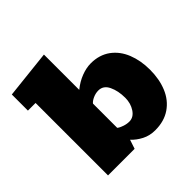

<svg xmlns="http://www.w3.org/2000/svg" viewBox="-194 -936 1119 1119"><g transform="rotate(-45 366.0 -376.5)"><path d="M468.8 8.8Q423.8 8.8 387.5 -10Q351.1 -28.8 325.7 -56.2L307.1 0H87.9V-597.2H24.9V-730L321.8 -762.2V-471.2Q359.9 -502 400.9 -517.6Q441.9 -533.2 479 -533.2Q548.3 -533.2 598.6 -497.1Q647.9 -460.9 672.4 -399.4Q696.8 -337.9 696.8 -263.2Q696.8 -184.6 671.4 -123.5Q646 -62 594.5 -26.6Q543 8.8 468.8 8.8ZM397.9 -133.8Q433.1 -133.8 456.1 -168.5Q479 -203.1 479 -249Q479 -306.2 459 -348.1Q439 -390.1 397.9 -390.1Q375 -390.1 353 -380.1Q331.1 -370.1 321.8 -357.9V-158.2Q333 -148.9 355 -141.4Q377 -133.8 397.9 -133.8Z"/></g></svg>

Font: Moul
Style: Regular
Weight: 400
Designer: Danh Hong
Version: Version 8.002; ttfautohint (v1.8.3)